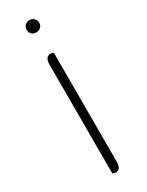

<svg xmlns="http://www.w3.org/2000/svg" viewBox="-181 -697 560 733"><g transform="rotate(-30 98.5 -330.5)"><path d="M71 -638Q71 -650 78.5 -657.5Q86 -665 98 -665Q110 -665 118 -657.5Q126 -650 126 -638Q126 -626 118 -618.5Q110 -611 98 -611Q86 -611 78.5 -618.5Q71 -626 71 -638ZM80 0V-479Q80 -514 104 -514Q110 -514 117 -510V-31Q117 4 93 4Q87 4 80 0Z"/></g></svg>

Font: Thasadith
Style: Regular
Weight: 400
Designer: Cadson Demak Co.,Ltd.
Foundry: Cadson Demak Co.,Ltd.
Version: Version 1.000; ttfautohint (v1.6)